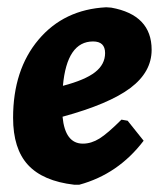

<svg xmlns="http://www.w3.org/2000/svg" viewBox="-20 -498 444 528"><path d="M375 -111Q305 -19 198 10H184Q98 0 57 -44.5Q16 -89 16 -174Q16 -306 86 -389Q156 -472 272 -478L286 -477Q397 -457 397 -361Q397 -300 338.5 -256Q280 -212 152 -177Q159 -103 208 -103Q231 -103 253.5 -117Q276 -131 314 -169L331 -166ZM236 -384Q164 -384 153 -262Q214 -278 241.5 -299.5Q269 -321 269 -352Q269 -384 236 -384Z"/></svg>

Font: Alegreya Sans ExtraBold
Style: Italic
Weight: 800
Italic angle: -7°
Designer: Juan Pablo del Peral
Foundry: Huerta Tipografica
Version: Version 2.007